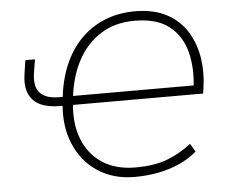

<svg xmlns="http://www.w3.org/2000/svg" viewBox="-51 -772 991 839"><g transform="rotate(-5 444.0 -352.5)"><path d="M507 8Q414 8 345.5 -37Q277 -82 243.5 -161.5Q210 -241 221 -343L231 -329H209Q156 -329 121.5 -345.5Q87 -362 72.5 -396.5Q58 -431 66 -483L75 -542H117L108 -486Q98 -425 123.5 -396.5Q149 -368 207 -368H233L222 -355Q230 -436 257 -502Q284 -568 329 -615Q374 -662 435 -687.5Q496 -713 571 -713Q652 -713 708.5 -683Q765 -653 797 -602Q829 -551 839.5 -487Q850 -423 840 -356L836 -329H256L266 -340Q256 -249 283 -179.5Q310 -110 369 -71.5Q428 -33 514 -33Q596 -33 652 -54Q708 -75 760 -115L781 -79Q747 -50 703.5 -30.5Q660 -11 610.5 -1.5Q561 8 507 8ZM565 -672Q478 -672 415 -631.5Q352 -591 315 -521Q278 -451 268 -360L260 -368H810L796 -352Q808 -440 790 -512.5Q772 -585 717.5 -628.5Q663 -672 565 -672Z"/></g></svg>

Font: Nunito Sans 12pt ExtraLight
Style: Italic
Weight: 200
Italic angle: -9°
Designer: Vernon Adams
Foundry: Vernon Adams
Version: Version 3.101;gftools[0.9.27]